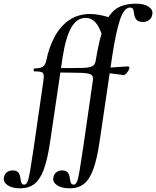

<svg xmlns="http://www.w3.org/2000/svg" viewBox="-145 -746 846 1041"><path d="M-35 275Q-80 275 -104 258Q-128 241 -124 218Q-121 198 -107.5 188Q-94 178 -78 178Q-54 178 -45.5 189.5Q-37 201 -35 216.5Q-33 232 -29.5 243.5Q-26 255 -13 255Q-3 255 4 239.5Q11 224 18.5 179Q26 134 39 47L90 -306Q94 -331 91.5 -342Q89 -353 77.5 -356Q66 -359 41 -359Q37 -359 37.5 -367Q38 -375 41 -375Q73 -375 87 -384Q101 -393 106 -418Q121 -492 152.5 -549Q184 -606 231.5 -638Q279 -670 343 -670Q376 -670 416 -660.5Q456 -651 481 -636L415 -535Q397 -597 374 -623Q351 -649 319 -649Q272 -649 242 -597.5Q212 -546 195 -439L127 21Q113 117 92.5 172.5Q72 228 41.5 251.5Q11 275 -35 275ZM358 -306Q361 -321 358 -329.5Q355 -338 346.5 -342.5Q338 -347 322 -349Q306 -351 275 -351.5Q244 -352 207 -352.5Q170 -353 136 -353L138 -377Q190 -377 237.5 -377Q285 -377 310 -378Q345 -380 358.5 -389Q372 -398 374 -418L388 -367ZM233 275Q188 275 164 258Q140 241 144 218Q147 198 160.5 188Q174 178 190 178Q214 178 222.5 189.5Q231 201 233 216.5Q235 232 238.5 243.5Q242 255 255 255Q265 255 272 239.5Q279 224 286.5 179Q294 134 307 47L358 -306Q362 -331 359.5 -342Q357 -353 345.5 -356Q334 -359 309 -359Q305 -359 305.5 -367Q306 -375 309 -375Q341 -375 355.5 -384Q370 -393 374 -418Q389 -509 407 -569Q425 -629 450 -663.5Q475 -698 510 -712Q545 -726 592 -726Q637 -726 661 -709.5Q685 -693 681 -669Q678 -649 664 -638Q650 -627 632 -627Q605 -627 595 -639Q585 -651 583 -666Q581 -681 578 -693Q575 -705 560 -705Q527 -705 505 -637.5Q483 -570 463 -439L395 21Q381 117 360.5 172.5Q340 228 309.5 251.5Q279 275 233 275ZM524 -339Q523 -339 503 -342Q483 -345 455.5 -348Q428 -351 404 -351L406 -378Q429 -378 459 -380Q489 -382 514.5 -384Q540 -386 549 -386Q554 -386 555.5 -382Q557 -378 556 -374Q554 -366 544 -352.5Q534 -339 524 -339Z"/></svg>

Font: Cormorant
Style: Bold Italic
Weight: 700
Italic angle: -10°
Designer: Christian Thalmann (Catharsis Fonts)
Foundry: Catharsis Fonts
Version: Version 4.000